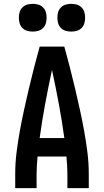

<svg xmlns="http://www.w3.org/2000/svg" viewBox="-20 -977 540 997"><path d="M59 0V-74Q59 -130 66 -186Q73 -242 83 -297Q93 -352 105 -407Q117 -462 130 -517Q143 -572 157 -626.5Q171 -681 186 -735H314Q329 -681 343 -626.5Q357 -572 370 -517Q383 -462 395 -407Q407 -352 417 -297Q427 -242 434 -186Q441 -130 441 -74V0H330V-74Q330 -96 328.5 -118.5Q327 -141 325 -164H175Q173 -141 171.5 -118.5Q170 -96 170 -74V0ZM186 -260H314Q302 -349 285.5 -437.5Q269 -526 250 -614Q231 -526 214.5 -437.5Q198 -349 186 -260ZM350 -813Q335 -813 321 -817Q307 -821 296.5 -831.5Q286 -842 282 -856Q278 -870 278 -885Q278 -900 282 -914Q286 -928 296.5 -938.5Q307 -949 321 -953Q335 -957 350 -957Q365 -957 379 -953Q393 -949 403.5 -938.5Q414 -928 418 -914Q422 -900 422 -885Q422 -870 418 -856Q414 -842 403.5 -831.5Q393 -821 379 -817Q365 -813 350 -813ZM150 -813Q135 -813 121 -817Q107 -821 96.5 -831.5Q86 -842 82 -856Q78 -870 78 -885Q78 -900 82 -914Q86 -928 96.5 -938.5Q107 -949 121 -953Q135 -957 150 -957Q165 -957 179 -953Q193 -949 203.5 -938.5Q214 -928 218 -914Q222 -900 222 -885Q222 -870 218 -856Q214 -842 203.5 -831.5Q193 -821 179 -817Q165 -813 150 -813Z"/></svg>

Font: Iosevka Term Curly
Style: Bold
Weight: 700
Designer: Belleve Invis
Foundry: Belleve Invis
Version: Version 32.3.0